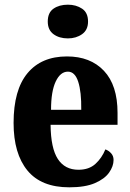

<svg xmlns="http://www.w3.org/2000/svg" viewBox="-20 -790 556 820"><path d="M276 10Q156 10 97 -62Q38 -134 38 -265Q38 -406 97.5 -477.5Q157 -549 266 -549Q366 -549 424 -487.5Q482 -426 482 -308V-257H196Q197 -157 227 -111Q257 -65 315 -65Q360 -65 387.5 -90Q415 -115 430 -152Q444 -147 454.5 -135.5Q465 -124 465 -107Q465 -80 446 -53Q427 -26 385.5 -8Q344 10 276 10ZM327 -321Q328 -398 314 -441Q300 -484 270 -484Q238 -484 218 -442Q198 -400 198 -321ZM270 -626Q233 -626 208.5 -644Q184 -662 184 -698Q184 -736 208.5 -753Q233 -770 270 -770Q305 -770 330.5 -753Q356 -736 356 -698Q356 -662 330.5 -644Q305 -626 270 -626Z"/></svg>

Font: Noto Serif Georgian Condensed ExtraBold
Style: Regular
Weight: 800
Width: 3
Designer: Monotype Design Team, Akaki Razmadze
Foundry: Google LLC
Version: Version 2.003; ttfautohint (v1.8.4.7-5d5b)